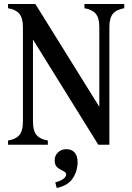

<svg xmlns="http://www.w3.org/2000/svg" viewBox="-20 -720 658 955"><path d="M20 0V-21Q58 -27 76 -48Q94 -69 94 -115V-585Q94 -631 76 -652Q58 -673 20 -679V-700H108H156L498 -150L474 -143V-585Q474 -631 456 -652Q438 -673 400 -679V-700H488H510H598V-679Q560 -673 542 -652Q524 -631 524 -585V0H469L120 -562L144 -569V-115Q144 -69 162 -48Q180 -27 218 -21V0H130H108ZM309 147Q309 141 304 136.5Q299 132 289 128Q271 119 261.5 109Q252 99 252 76Q252 54 268.5 38Q285 22 309 22Q337 22 351.5 39Q366 56 366 86Q366 131 341.5 167.5Q317 204 262 215L255 187Q279 181 294 170.5Q309 160 309 147Z"/></svg>

Font: RL Madena Variable
Style: Regular
Weight: 400
Designer: I Kadek Wantara Putra
Foundry: Roughlines ID
Version: Version 1.000;Glyphs 3.1.2 (3151)